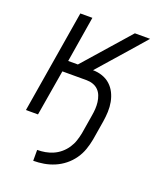

<svg xmlns="http://www.w3.org/2000/svg" viewBox="-136 -609 772 913"><g transform="rotate(20 250.0 -152.5)"><path d="M141 215V160Q161 160 181 156.5Q201 153 220.5 144.5Q240 136 256.5 122Q273 108 285 90Q297 72 303.5 52.5Q310 33 314 13L330 -84Q333 -101 334 -118Q335 -135 333 -151.5Q331 -168 325 -183.5Q319 -199 308 -210Q297 -221 281.5 -226.5Q266 -232 249 -232H126L87 0H26L112 -520H173L135 -288H184L388 -520H465L413 -460L261 -287Q286 -287 309 -279Q332 -271 349 -255.5Q366 -240 376.5 -219Q387 -198 391.5 -174Q396 -150 395 -125Q394 -100 390 -75L374 22Q369 49 360 75Q351 101 334.5 124.5Q318 148 295.5 166Q273 184 247 195Q221 206 194 210.5Q167 215 141 215Z"/></g></svg>

Font: Iosevka SS04 Light Oblique
Style: Regular
Weight: 300
Italic angle: -9°
Monospace: yes
Designer: Belleve Invis
Foundry: Belleve Invis
Version: Version 19.0.0; ttfautohint (v1.8.4)